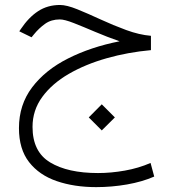

<svg xmlns="http://www.w3.org/2000/svg" viewBox="-20 -415 694 772"><path d="M586.9 -271V-213.4Q494.6 -205.1 409.2 -180.9Q323.7 -156.7 256.3 -117.7Q189 -78.6 149.9 -25.1Q110.8 28.3 110.8 95.2Q110.8 195.3 181.6 238Q252.4 280.8 374 280.8Q426.3 280.8 481.7 271Q537.1 261.2 585.4 240.2L600.1 294.9Q552.2 315.9 490.7 326.7Q429.2 337.4 366.7 337.4Q278.3 337.4 208 313.2Q137.7 289.1 96.9 236.8Q56.2 184.6 56.2 100.1Q56.2 6.3 109.1 -63.7Q162.1 -133.8 253.7 -179.9Q345.2 -226.1 460.9 -249Q410.2 -266.6 362.1 -287.1Q314 -307.6 276.6 -322.3Q239.3 -336.9 220.7 -336.9Q186 -336.9 161.4 -319.3Q136.7 -301.8 115.7 -275.9L106.9 -265.1L57.6 -289.1L63.5 -297.9Q95.2 -345.2 133.3 -370.1Q171.4 -395 221.2 -395Q248 -395 290.8 -377.7Q333.5 -360.4 384.3 -336.9Q435.1 -313.5 487.5 -294.2Q540 -274.9 586.9 -271ZM389.2 4.4 441.9 57.1 389.2 109.4 336.9 57.1Z"/></svg>

Font: Vazirmatn FD ExtraLight
Style: Regular
Weight: 200
Designer: Saber Rastikerdar
Foundry: Saber Rastikerdar
Version: Version 33.003